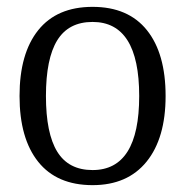

<svg xmlns="http://www.w3.org/2000/svg" viewBox="-20 -530 541 560"><path d="M250 -466Q180 -466 147 -412.5Q114 -359 114 -250Q114 -141 147 -87.5Q180 -34 250 -34Q386 -34 386 -250Q386 -466 250 -466ZM463 -250Q463 -127 407.5 -58.5Q352 10 250 10Q146 10 91.5 -58Q37 -126 37 -250Q37 -374 91.5 -442Q146 -510 250 -510Q354 -510 408.5 -442Q463 -374 463 -250Z"/></svg>

Font: Arsenal
Style: Regular
Weight: 400
Designer: Andrij Shevchenko
Foundry: Stairsfor.com
Version: Version 1.000